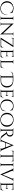

<svg xmlns="http://www.w3.org/2000/svg" viewBox="4891 -5650 773 10595"><g transform="rotate(90 5277.5 -352.5)"><path d="M797 -351Q797 -179 704.5 -82.5Q612 14 443 14Q329 14 237.5 -34Q146 -82 95.5 -165Q45 -248 45 -350.5Q45 -453 95 -536Q145 -619 233 -666.5Q321 -714 429 -714Q497 -714 567.5 -695.5Q638 -677 685 -646L705 -505H696Q675 -589 599 -636.5Q523 -684 430 -684Q297 -684 208.5 -589.5Q120 -495 120 -352Q120 -209 211.5 -112.5Q303 -16 451 -16Q599 -16 692.5 -112Q786 -208 786 -375H796Q797 -363 797 -351Z M894 -10Q920 -10 938.5 -28.5Q957 -47 958 -73V-628Q957 -654 938.5 -672Q920 -690 894 -690H881V-700H1100V-690H1087Q1061 -690 1042.5 -672Q1024 -654 1023 -628V-73Q1023 -47 1042 -28.5Q1061 -10 1087 -10H1100V0H881V-10Z M1937 -690Q1912 -690 1894 -672.5Q1876 -655 1875 -630V-114Q1875 -56 1882 -4L1884 14H1875L1330 -568V-70Q1330 -45 1348 -27.5Q1366 -10 1391 -10H1410V0H1204V-10H1223Q1248 -10 1266 -27.5Q1284 -45 1284 -71V-590Q1284 -651 1277 -699L1275 -715H1285L1830 -133V-629Q1829 -655 1811 -672.5Q1793 -690 1768 -690H1749V-700H1955V-690Z M2084 -611V-593H2074V-719Q2089 -713 2127 -707Q2165 -701 2179.5 -701Q2194 -701 2195 -701H2474Q2523 -701 2549 -706.5Q2575 -712 2580 -714V-705L2152 -30H2470Q2523 -30 2557.5 -64Q2592 -98 2607 -154H2617L2584 0H2060V-9L2480 -671H2143Q2118 -670 2101 -653Q2084 -636 2084 -611Z M2724 -10Q2750 -10 2768.5 -28.5Q2787 -47 2788 -73V-633Q2788 -657 2769 -673.5Q2750 -690 2724 -690H2712L2711 -700H3004Q3035 -700 3071.5 -706Q3108 -712 3123 -718V-592H3113V-610Q3113 -634 3096.5 -651Q3080 -668 3057 -669H2853V-360H3022Q3042 -361 3056 -375Q3070 -389 3070 -410V-424H3080V-266H3070V-281Q3070 -301 3056.5 -315Q3043 -329 3023 -330H2853V-31H2996Q3070 -31 3109 -64Q3148 -97 3174 -162H3184L3126 0H2711V-10Z M3291 -10Q3317 -10 3335.5 -28.5Q3354 -47 3355 -73V-627Q3354 -653 3335.5 -671.5Q3317 -690 3291 -690H3278V-700H3497V-690H3484Q3448 -690 3429 -659Q3420 -644 3420 -627V-31H3563Q3637 -31 3676 -64Q3715 -97 3741 -162H3751L3693 0H3278V-10Z M3930 -554Q3959 -639 4027 -671Q4095 -703 4268 -703Q4304 -703 4450 -700Q4556 -697 4637 -654Q4718 -611 4763.5 -532.5Q4809 -454 4809 -350Q4809 -193 4709.5 -96.5Q4610 0 4450 0H4111L4112 -10H4124Q4149 -10 4167 -26.5Q4185 -43 4188 -67V-670Q4063 -667 4011 -631Q3984 -612 3970 -594.5Q3956 -577 3941 -550ZM4253 -670V-30H4450Q4577 -30 4655.5 -118Q4734 -206 4734 -350Q4734 -445 4698.5 -517.5Q4663 -590 4598.5 -630Q4534 -670 4450 -670Z M4921 -10Q4947 -10 4965.5 -28.5Q4984 -47 4985 -73V-633Q4985 -657 4966 -673.5Q4947 -690 4921 -690H4909L4908 -700H5201Q5232 -700 5268.5 -706Q5305 -712 5320 -718V-592H5310V-610Q5310 -634 5293.5 -651Q5277 -668 5254 -669H5050V-360H5219Q5239 -361 5253 -375Q5267 -389 5267 -410V-424H5277V-266H5267V-281Q5267 -301 5253.5 -315Q5240 -329 5220 -330H5050V-31H5193Q5267 -31 5306 -64Q5345 -97 5371 -162H5381L5323 0H4908V-10Z M5828 -714Q5962 -714 6065 -646L6085 -505H6076Q6054 -591 5987 -637.5Q5920 -684 5828 -684Q5697 -684 5618.5 -593Q5540 -502 5540 -352Q5540 -202 5617.5 -110.5Q5695 -19 5822 -16Q5934 -16 6009 -77Q6090 -143 6107 -292H6115L6103 -135Q6012 14 5822 14Q5664 13 5564.5 -87Q5465 -187 5465 -350.5Q5465 -514 5564.5 -614Q5664 -714 5828 -714Z M6312 -613.5Q6419 -714 6589.5 -714Q6760 -714 6867 -613.5Q6974 -513 6974 -350Q6974 -187 6867 -86.5Q6760 14 6589.5 14Q6419 14 6312 -86.5Q6205 -187 6205 -350Q6205 -513 6312 -613.5ZM6366.5 -108Q6451 -16 6589 -16Q6727 -16 6811.5 -108Q6896 -200 6896 -350Q6896 -500 6811.5 -592Q6727 -684 6589 -684Q6451 -684 6366.5 -592Q6282 -500 6282 -350Q6282 -200 6366.5 -108Z M7259 -669H7195V-73Q7195 -47 7213.5 -28.5Q7232 -10 7259 -10H7271L7272 0H7053V-10H7066Q7092 -10 7110.5 -28Q7129 -46 7130 -72V-627Q7129 -653 7110.5 -671.5Q7092 -690 7066 -690H7053V-700H7323Q7414 -700 7466 -649.5Q7518 -599 7518 -518.5Q7518 -438 7468.5 -379.5Q7419 -321 7348 -321Q7363 -314 7383.5 -293.5Q7404 -273 7420 -251Q7506 -128 7532 -99.5Q7558 -71 7569 -60.5Q7580 -50 7593 -40Q7606 -30 7619 -24Q7648 -10 7681 -10V0H7626Q7583 0 7546 -15.5Q7509 -31 7490.5 -47.5Q7472 -64 7458.5 -79.5Q7445 -95 7384 -183Q7323 -271 7313 -283.5Q7303 -296 7292 -308Q7260 -342 7228 -342V-352Q7236 -351 7249 -351Q7262 -351 7281 -352Q7405 -355 7437 -456Q7443 -476 7443 -493.5Q7443 -511 7443 -516Q7441 -583 7408 -624Q7375 -665 7319 -668Q7295 -669 7259 -669Z M8355 -10H8363V0H8138V-10H8147Q8168 -10 8178.5 -23.5Q8189 -37 8189 -49Q8189 -61 8185 -73L8121 -243H7851L7784 -72Q7780 -60 7780 -48.5Q7780 -37 7790.5 -23.5Q7801 -10 7822 -10H7831V0H7630V-10H7639Q7664 -10 7688 -26Q7712 -42 7727 -73L7953 -611Q7990 -692 7990 -714H7999L8267 -73Q8281 -42 8305 -26Q8329 -10 8355 -10ZM7863 -273H8109L7989 -594Z M8871 -611Q8871 -635 8854 -652.5Q8837 -670 8814 -671H8624V-72Q8625 -46 8643.5 -28Q8662 -10 8688 -10H8701V0H8482V-10H8495Q8521 -10 8539.5 -28Q8558 -46 8559 -71V-671H8369Q8345 -670 8328.5 -652.5Q8312 -635 8312 -611V-594L8302 -593V-719Q8317 -713 8354 -707Q8391 -701 8422 -701H8760Q8809 -701 8841.5 -708.5Q8874 -716 8881 -719V-593L8871 -594Z M8973 -10Q8999 -10 9017.5 -28.5Q9036 -47 9037 -73V-628Q9036 -654 9017.5 -672Q8999 -690 8973 -690H8960V-700H9179V-690H9166Q9140 -690 9121.5 -672Q9103 -654 9102 -628V-73Q9102 -47 9121 -28.5Q9140 -10 9166 -10H9179V0H8960V-10Z M9787 -700H9988V-690H9979Q9954 -690 9930 -674.5Q9906 -659 9892 -628L9651 -89Q9614 -8 9614 14H9605L9324 -627Q9310 -659 9285.5 -674.5Q9261 -690 9236 -690H9228V-700H9453V-690H9444Q9423 -690 9412.5 -676.5Q9402 -663 9402 -651.5Q9402 -640 9407 -628L9616 -104L9834 -628Q9838 -640 9838 -651.5Q9838 -663 9827.5 -676.5Q9817 -690 9796 -690H9787Z M10051 -10Q10077 -10 10095.5 -28.5Q10114 -47 10115 -73V-633Q10115 -657 10096 -673.5Q10077 -690 10051 -690H10039L10038 -700H10331Q10362 -700 10398.5 -706Q10435 -712 10450 -718V-592H10440V-610Q10440 -634 10423.5 -651Q10407 -668 10384 -669H10180V-360H10349Q10369 -361 10383 -375Q10397 -389 10397 -410V-424H10407V-266H10397V-281Q10397 -301 10383.5 -315Q10370 -329 10350 -330H10180V-31H10323Q10397 -31 10436 -64Q10475 -97 10501 -162H10511L10453 0H10038V-10Z"/></g></svg>

Font: Cinzel Decorative
Style: Regular
Weight: 400
Designer: Natanael Gama
Version: Version 1.001;PS 001.001;hotconv 1.0.56;makeotf.lib2.0.21325